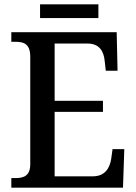

<svg xmlns="http://www.w3.org/2000/svg" viewBox="-20 -862 627 882"><path d="M164 -779H432V-842H164ZM32 0H545L551 -177H497L491 -133C484 -89 462 -52 406 -52H231V-348H453V-399H231V-662H382C437 -662 457 -626 461 -581L466 -537H520L516 -714H32V-670H51C89 -670 119 -661 119 -601V-108C119 -55 90 -44 52 -44H32Z"/></svg>

Font: Noto Serif Lao SemiCondensed Medium
Style: Regular
Weight: 500
Width: 4
Designer: Monotype Design Team
Foundry: Monotype Imaging Inc.
Version: Version 2.003